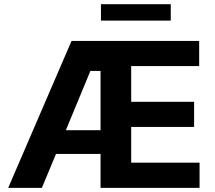

<svg xmlns="http://www.w3.org/2000/svg" viewBox="-20 -904 1034 924"><path d="M324.2 -707H938.5V-585.9H611.3V-414.1H914.1V-293H611.3V-121.1H940.4V0H463.9V-163.1H249.5L181.6 0H19.5ZM463.9 -277.3V-562.5H415L296.9 -277.3ZM801.8 -804.7H465.8V-883.8H801.8Z"/></svg>

Font: Pretendard Std
Style: Bold
Weight: 700
Designer: Base glyphs from Inter by Rasmus Andersson; Hangeul glyphs from Noto Sans CJK(Source Han Sans) by Jang Soo-young and Kan
Foundry: Kil Hyung-jin
Version: Version 1.309